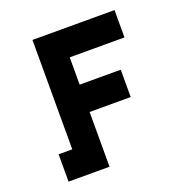

<svg xmlns="http://www.w3.org/2000/svg" viewBox="-127 -821 893 935"><g transform="rotate(-20 319.0 -354.0)"><path d="M566.9 -566.9H283.2V-425.3H496.1V-283.7H283.2V0H70.8V-141.6H141.6V-708.5H566.9Z"/></g></svg>

Font: Blazma
Style: Regular
Weight: 400
Designer: GGBotNet
Version: 1.00